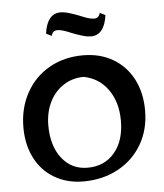

<svg xmlns="http://www.w3.org/2000/svg" viewBox="-53 -777 717 837"><g transform="rotate(-5 305.5 -358.5)"><path d="M38 -244Q38 -328 74.5 -394.5Q111 -461 176 -498Q241 -535 324 -535Q398 -535 454.5 -502Q511 -469 542 -409.5Q573 -350 573 -272Q573 -189 535.5 -124.5Q498 -60 431 -23.5Q364 13 279 13Q208 13 153 -19Q98 -51 68 -109.5Q38 -168 38 -244ZM464 -237Q464 -318 425 -373Q386 -428 319 -441Q270 -441 230.5 -415.5Q191 -390 169 -345Q147 -300 147 -243Q147 -154 189.5 -99.5Q232 -45 302 -45Q376 -45 420 -97Q464 -149 464 -237ZM172 -643Q184 -730 243 -730Q259 -730 275.5 -725Q292 -720 306.5 -715Q321 -710 325 -708Q366 -690 386 -690Q408 -690 413 -713L437 -701Q425 -614 366 -614Q350 -614 333.5 -619Q317 -624 302.5 -629Q288 -634 284 -636Q243 -654 223 -654Q201 -654 196 -631Z"/></g></svg>

Font: Mirza Medium
Style: Regular
Weight: 500
Designer: Arabic design by Kourosh Beigpour, Latin design by Eduardo Tunni, engineering by Lasse Fister
Version: Version 1.0010g